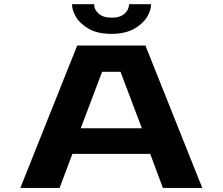

<svg xmlns="http://www.w3.org/2000/svg" viewBox="-20 -924 1097 944"><path d="M974.5 0H781L718.5 -167.5H336L273 0H80L359.5 -700H695ZM482 -571 377 -293.5H677.5L572.5 -571ZM528 -757.5Q462 -757.5 419 -781Q376 -804.5 355 -838.5Q334 -872.5 334 -903.5H442.5Q442.5 -877 465 -857Q487.5 -837 529 -837Q570.5 -837 592.5 -857Q614.5 -877 614.5 -903.5H723Q723 -872.5 701.5 -838.5Q680 -804.5 636.8 -781Q593.5 -757.5 528 -757.5Z"/></svg>

Font: Trispace Expanded
Style: Bold
Weight: 700
Width: 7
Designer: Tyler Finck
Foundry: Etcetera Type Company
Version: Version 1.210; ttfautohint (v1.8.3)